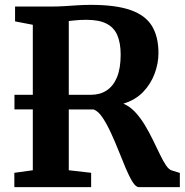

<svg xmlns="http://www.w3.org/2000/svg" viewBox="-20 -770 762 790"><path d="M39 0V-59L115 -69.5V-668L42 -682V-743H186Q218.5 -743 245.8 -744.8Q273 -746.5 298.8 -748.2Q324.5 -750 354 -750Q456.5 -750 517.5 -728.5Q578.5 -707 605.2 -663Q632 -619 632 -551.5Q632 -509.5 616.2 -467Q600.5 -424.5 568.8 -391.5Q537 -358.5 487.5 -343.5Q514 -332.5 535.8 -309.2Q557.5 -286 575.8 -255.8Q594 -225.5 609.2 -194.2Q624.5 -163 637.8 -135.2Q651 -107.5 663.2 -89.5Q675.5 -71.5 687.5 -68.5L720 -58.5V0H551.5Q539 0 525.8 -21Q512.5 -42 498.2 -75.8Q484 -109.5 468.5 -148.5Q453 -187.5 436.2 -223.8Q419.5 -260 402 -286.2Q384.5 -312.5 365.5 -319.5L39.5 -320V-380H355Q391.5 -380 419 -398Q446.5 -416 461.5 -452.5Q476.5 -489 476.5 -545.5Q476.5 -592 463.2 -624Q450 -656 419.2 -672.2Q388.5 -688.5 335.5 -688.5Q321.5 -688.5 308.5 -687.8Q295.5 -687 284.2 -685.8Q273 -684.5 263 -683.5V-69.5L355 -59V0Z"/></svg>

Font: Merriweather 20pt
Style: Bold
Weight: 700
Version: Version 2.100